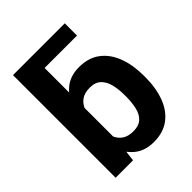

<svg xmlns="http://www.w3.org/2000/svg" viewBox="-215 -866 992 992"><g transform="rotate(-45 281.5 -370.0)"><path d="M432.6 -750V-660.6H116.2V-750ZM54.2 -750H195.8V-122.6L181.6 0H54.2ZM530.3 -269.5V-259.3Q530.3 -180.2 507.6 -119.4Q484.9 -58.6 439.2 -24.4Q393.6 9.8 325.2 9.8Q259.8 9.8 218 -24.9Q176.3 -59.6 153.1 -119.6Q129.9 -179.7 120.6 -255.9V-272.9Q129.9 -348.6 153.1 -408.4Q176.3 -468.3 218 -503.2Q259.8 -538.1 324.2 -538.1Q393.6 -538.1 439.2 -503.4Q484.9 -468.8 507.6 -408.2Q530.3 -347.7 530.3 -269.5ZM389.2 -259.3V-269.5Q389.2 -311.5 380.6 -346.4Q372.1 -381.3 350.3 -402.6Q328.6 -423.8 288.6 -423.8Q251 -423.8 227.5 -407.5Q204.1 -391.1 192.9 -361.6Q181.6 -332 179.7 -293.5V-234.9Q181.6 -196.3 192.9 -166.7Q204.1 -137.2 227.5 -120.9Q251 -104.5 289.6 -104.5Q329.1 -104.5 350.8 -124.5Q372.6 -144.5 380.9 -179.7Q389.2 -214.8 389.2 -259.3Z"/></g></svg>

Font: RobotoDEMO
Style: Regular
Weight: 400
Designer: Christian Robertson
Foundry: Google
Version: Version 2.136